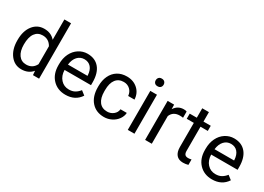

<svg xmlns="http://www.w3.org/2000/svg" viewBox="-11 -1496 3101 2252"><g transform="rotate(30 1539.5 -370.0)"><path d="M46.4 -268.6Q46.4 -390.1 104 -464.1Q161.6 -538.1 254.9 -538.1Q347.7 -538.1 401.9 -474.6V-750H492.2V0H409.2L404.8 -56.6Q350.6 9.8 253.9 9.8Q162.1 9.8 104.2 -65.4Q46.4 -140.6 46.4 -261.7ZM136.7 -258.3Q136.7 -168.5 173.8 -117.7Q210.9 -66.9 276.4 -66.9Q362.3 -66.9 401.9 -144V-386.7Q361.3 -461.4 277.3 -461.4Q210.9 -461.4 173.8 -410.2Q136.7 -358.9 136.7 -258.3Z M851.6 9.8Q744.1 9.8 676.8 -60.8Q609.4 -131.3 609.4 -249.5V-266.1Q609.4 -344.7 639.4 -406.5Q669.4 -468.3 723.4 -503.2Q777.3 -538.1 840.3 -538.1Q943.4 -538.1 1000.5 -470.2Q1057.6 -402.3 1057.6 -275.9V-238.3H699.7Q701.7 -160.2 745.4 -112.1Q789.1 -64 856.4 -64Q904.3 -64 937.5 -83.5Q970.7 -103 995.6 -135.3L1050.8 -92.3Q984.4 9.8 851.6 9.8ZM840.3 -463.9Q785.6 -463.9 748.5 -424.1Q711.4 -384.3 702.6 -312.5H967.3V-319.3Q963.4 -388.2 930.2 -426Q897 -463.9 840.3 -463.9Z M1374 -64Q1422.4 -64 1458.5 -93.3Q1494.6 -122.6 1498.5 -166.5H1584Q1581.5 -121.1 1552.7 -80.1Q1523.9 -39.1 1475.8 -14.6Q1427.7 9.8 1374 9.8Q1266.1 9.8 1202.4 -62.3Q1138.7 -134.3 1138.7 -259.3V-274.4Q1138.7 -351.6 1167 -411.6Q1195.3 -471.7 1248.3 -504.9Q1301.3 -538.1 1373.5 -538.1Q1462.4 -538.1 1521.2 -484.9Q1580.1 -431.6 1584 -346.7H1498.5Q1494.6 -397.9 1459.7 -430.9Q1424.8 -463.9 1373.5 -463.9Q1304.7 -463.9 1266.8 -414.3Q1229 -364.7 1229 -271V-253.9Q1229 -162.6 1266.6 -113.3Q1304.2 -64 1374 -64Z M1783.7 0H1693.4V-528.3H1783.7ZM1686 -668.5Q1686 -690.4 1699.5 -705.6Q1712.9 -720.7 1739.3 -720.7Q1765.6 -720.7 1779.3 -705.6Q1793 -690.4 1793 -668.5Q1793 -646.5 1779.3 -631.8Q1765.6 -617.2 1739.3 -617.2Q1712.9 -617.2 1699.5 -631.8Q1686 -646.5 1686 -668.5Z M2183.6 -447.3Q2163.1 -450.7 2139.2 -450.7Q2050.3 -450.7 2018.6 -375V0H1928.2V-528.3H2016.1L2017.6 -467.3Q2062 -538.1 2143.6 -538.1Q2169.9 -538.1 2183.6 -531.2Z M2413.6 -656.2V-528.3H2512.2V-458.5H2413.6V-130.9Q2413.6 -99.1 2426.8 -83.3Q2439.9 -67.4 2471.7 -67.4Q2487.3 -67.4 2514.6 -73.2V0Q2479 9.8 2445.3 9.8Q2384.8 9.8 2354 -26.9Q2323.2 -63.5 2323.2 -130.9V-458.5H2227.1V-528.3H2323.2V-656.2Z M2836.9 9.8Q2729.5 9.8 2662.1 -60.8Q2594.7 -131.3 2594.7 -249.5V-266.1Q2594.7 -344.7 2624.8 -406.5Q2654.8 -468.3 2708.7 -503.2Q2762.7 -538.1 2825.7 -538.1Q2928.7 -538.1 2985.8 -470.2Q3043 -402.3 3043 -275.9V-238.3H2685.1Q2687 -160.2 2730.7 -112.1Q2774.4 -64 2841.8 -64Q2889.6 -64 2922.9 -83.5Q2956.1 -103 2981 -135.3L3036.1 -92.3Q2969.7 9.8 2836.9 9.8ZM2825.7 -463.9Q2771 -463.9 2733.9 -424.1Q2696.8 -384.3 2688 -312.5H2952.6V-319.3Q2948.7 -388.2 2915.5 -426Q2882.3 -463.9 2825.7 -463.9Z"/></g></svg>

Font: Noboto
Style: Regular
Weight: 400
Designer: Google
Version: Version 2.001101; 2014